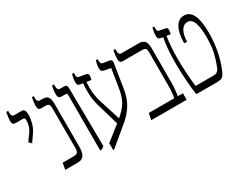

<svg xmlns="http://www.w3.org/2000/svg" viewBox="-83 -1075 1959 1560"><g transform="rotate(-30 896.5 -295.5)"><path d="M59 -344 105 -408Q135 -451 135 -508Q135 -521 131 -526Q127 -531 116 -531H49Q31 -531 24 -540Q17 -549 17 -569Q17 -592 27 -647H45V-627Q45 -592 70 -592H138Q157 -592 165 -579.5Q173 -567 173 -534Q173 -500 161.5 -459.5Q150 -419 128 -388L82 -321Z M218 -61H320Q347 -61 357 -72Q367 -83 367 -110V-481Q367 -510 359.5 -520.5Q352 -531 332 -531H289Q272 -531 265 -540Q258 -549 258 -569Q258 -600 268 -647H285V-627Q285 -592 310 -592H331Q371 -592 385.5 -573Q400 -554 400 -510V-107Q400 -49 382 -24.5Q364 0 324 0H207Z M532 -509Q532 -522 529 -526.5Q526 -531 516 -531H480Q447 -531 447 -566Q447 -611 457 -647H475V-627Q475 -592 500 -592H538Q554 -592 560 -584Q566 -576 566 -558L572 -13Q558 1 541 6H532Z M984 -558 948 -333Q936 -252 899 -192Q862 -132 798 -81L633 56H625V-9L761 -116L699 -329Q681 -391 681 -466Q681 -508 685 -537L662 -540Q646 -542 639.5 -550.5Q633 -559 633 -577Q633 -605 644 -647H662V-629Q662 -612 666.5 -606Q671 -600 684 -598L739 -589Q752 -588 757.5 -581.5Q763 -575 763 -562Q763 -551 760 -541Q757 -531 756 -526L713 -533Q711 -505 711 -483Q711 -411 730 -349L795 -144Q854 -194 880 -240Q906 -286 917 -361L944 -530L886 -541Q869 -544 862.5 -552Q856 -560 856 -579Q856 -595 859.5 -615Q863 -635 867 -647H885V-634Q885 -616 889.5 -608Q894 -600 907 -598L959 -590Q988 -587 984 -558Z M1026 -61H1264Q1268 -71 1271.5 -103Q1275 -135 1275 -160V-483Q1275 -512 1266.5 -521.5Q1258 -531 1235 -531H1054Q1037 -531 1030 -540Q1023 -549 1023 -569Q1023 -598 1032 -647H1050V-627Q1050 -592 1075 -592H1238Q1276 -592 1292.5 -572Q1309 -552 1309 -507V-173Q1309 -151 1305 -112.5Q1301 -74 1298 -61H1346V0H1014Z M1775 -383Q1775 -205 1713 -59Q1702 -33 1693 -21.5Q1684 -10 1669 -5Q1654 0 1625 0H1437Q1428 -58 1422 -142Q1416 -226 1416 -301Q1416 -439 1435 -536L1415 -539Q1400 -542 1394 -550.5Q1388 -559 1388 -578Q1388 -602 1398 -647H1415V-629Q1415 -611 1420 -605Q1425 -599 1439 -597L1486 -589Q1497 -588 1501.5 -581Q1506 -574 1506 -561Q1506 -551 1503.5 -540.5Q1501 -530 1500 -526L1464 -532Q1449 -446 1449 -319Q1449 -261 1453.5 -189.5Q1458 -118 1465 -61H1630Q1654 -61 1667.5 -70Q1681 -79 1691 -102Q1715 -163 1728 -220Q1741 -277 1741 -362Q1741 -545 1667 -545Q1631 -545 1608.5 -508.5Q1586 -472 1585 -407H1558Q1559 -503 1588 -553.5Q1617 -604 1668 -604Q1775 -604 1775 -383Z"/></g></svg>

Font: Noto Serif Hebrew CondLight
Style: Regular
Weight: 300
Width: 3
Designer: Monotype Design Team
Foundry: Monotype Imaging Inc.
Version: Version 1.000